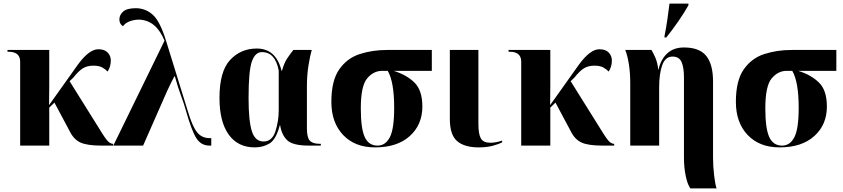

<svg xmlns="http://www.w3.org/2000/svg" viewBox="-20 -816 4724 1076"><path d="M93 0H256V-213L285 -241L371 -80Q393 -35 430.5 -17.5Q468 0 549 0H614V-10H612Q604 -10 592 -18Q580 -26 555 -65L370 -361L390 -380Q421 -419 445 -433.5Q469 -448 503 -448Q536 -448 554 -437.5Q572 -427 583 -415Q601 -442 601 -477Q601 -503 583.5 -521.5Q566 -540 531 -540Q480 -540 418 -456L255 -227Q255 -252 255.5 -284.5Q256 -317 256 -334V-536H22V-526H28Q93 -526 93 -470Z M615 0H782L918 -309Q926 -326 936.5 -347.5Q947 -369 957 -388H960Q978 -323 994.5 -279.5Q1011 -236 1022 -196Q1053 -86 1079.5 -43Q1106 0 1154 0H1164V-42H1154Q1110 -42 1083.5 -76Q1057 -110 1032 -195L911 -586Q877 -697 836 -733.5Q795 -770 741 -770Q691 -770 670 -751Q649 -732 649 -707Q649 -682 669 -669Q683 -688 708 -697Q733 -706 759 -706Q855 -703 902 -588Z M1408 10Q1454 10 1490.5 -12Q1527 -34 1548 -114H1550Q1558 -61 1589 -30.5Q1620 0 1712 0H1778V-10H1772Q1732 -10 1716 -28Q1700 -46 1700 -96V-334Q1700 -395 1709 -450.5Q1718 -506 1727 -536H1624Q1604 -511 1588 -486.5Q1572 -462 1560 -419H1558Q1527 -544 1419 -544Q1329 -544 1269.5 -480Q1210 -416 1210 -267Q1210 -134 1261.5 -62Q1313 10 1408 10ZM1457 -23Q1410 -23 1391.5 -80.5Q1373 -138 1373 -267Q1373 -419 1391.5 -471.5Q1410 -524 1448 -524Q1523 -524 1542 -420V-199Q1542 -137 1523.5 -80Q1505 -23 1457 -23Z M2082 10Q2206 10 2276.5 -53.5Q2347 -117 2347 -219Q2347 -310 2302.5 -353.5Q2258 -397 2186 -419H2400V-536H2149Q2067 -536 1996 -513Q1925 -490 1881 -427Q1837 -364 1837 -245Q1837 -129 1903 -59.5Q1969 10 2082 10ZM2096 0Q2046 0 2024 -48Q2002 -96 2002 -209Q2002 -334 2037.5 -376.5Q2073 -419 2122 -419H2153Q2189 -357 2189 -212Q2189 -93 2164.5 -46.5Q2140 0 2096 0Z M2662 10Q2709 10 2743 0.5Q2777 -9 2794 -18V-28Q2758 -16 2728 -16Q2689 -16 2675 -40Q2661 -64 2661 -122V-536H2501V-149Q2501 -60 2542 -25Q2583 10 2662 10Z M2901 0H3064V-213L3093 -241L3179 -80Q3201 -35 3238.5 -17.5Q3276 0 3357 0H3422V-10H3420Q3412 -10 3400 -18Q3388 -26 3363 -65L3178 -361L3198 -380Q3229 -419 3253 -433.5Q3277 -448 3311 -448Q3344 -448 3362 -437.5Q3380 -427 3391 -415Q3409 -442 3409 -477Q3409 -503 3391.5 -521.5Q3374 -540 3339 -540Q3288 -540 3226 -456L3063 -227Q3063 -252 3063.5 -284.5Q3064 -317 3064 -334V-536H2830V-526H2836Q2901 -526 2901 -470Z M3849 240H3996Q3988 218 3982 166.5Q3976 115 3976 69V-360Q3976 -455 3938 -502.5Q3900 -550 3813 -550Q3755 -550 3719 -516.5Q3683 -483 3670 -425H3669Q3665 -464 3653.5 -491Q3642 -518 3631 -536H3484Q3496 -507 3504 -458.5Q3512 -410 3512 -348V0H3674V-326Q3674 -404 3691.5 -451.5Q3709 -499 3749 -499Q3786 -499 3799.5 -468.5Q3813 -438 3813 -383V69Q3813 123 3823 170.5Q3833 218 3849 240ZM3704 -606H3714Q3747 -647 3780 -694.5Q3813 -742 3838 -786V-796H3732Q3727 -755 3720 -706.5Q3713 -658 3704 -614Z M4349 10Q4473 10 4543.5 -53.5Q4614 -117 4614 -219Q4614 -310 4569.5 -353.5Q4525 -397 4453 -419H4667V-536H4416Q4334 -536 4263 -513Q4192 -490 4148 -427Q4104 -364 4104 -245Q4104 -129 4170 -59.5Q4236 10 4349 10ZM4363 0Q4313 0 4291 -48Q4269 -96 4269 -209Q4269 -334 4304.5 -376.5Q4340 -419 4389 -419H4420Q4456 -357 4456 -212Q4456 -93 4431.5 -46.5Q4407 0 4363 0Z"/></svg>

Font: Noto Serif Display SemiCondensed Extra
Style: Regular
Weight: 800
Width: 4
Designer: Monotype Design Team
Foundry: Monotype Imaging Inc.
Version: Version 1.900